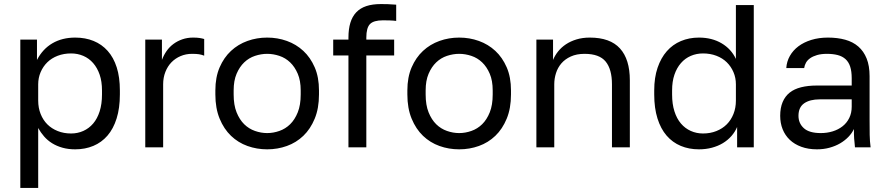

<svg xmlns="http://www.w3.org/2000/svg" viewBox="-20 -725 4375 945"><path d="M80 200H168V-95Q180 -73 197 -53.5Q214 -34 236.5 -20Q259 -6 287.5 2Q316 10 350 10Q399 10 439.5 -7Q480 -24 509 -57.5Q538 -91 554 -142Q570 -193 570 -260V-280Q570 -345 554.5 -393.5Q539 -442 510 -474.5Q481 -507 440.5 -523.5Q400 -540 350 -540Q318 -540 290 -533Q262 -526 238 -512Q214 -498 195 -477.5Q176 -457 162 -430V-530H80ZM330 -68Q294 -68 264 -80Q234 -92 213 -113Q192 -134 180 -164Q168 -194 168 -230V-310Q168 -342 180 -370Q192 -398 213 -418.5Q234 -439 264 -450.5Q294 -462 330 -462Q362 -462 390 -450Q418 -438 438.5 -414.5Q459 -391 470.5 -357.5Q482 -324 482 -280V-260Q482 -213 470.5 -177Q459 -141 438.5 -117Q418 -93 390 -80.5Q362 -68 330 -68Z M695 0H783V-310Q783 -343 794 -371Q805 -399 824 -418.5Q843 -438 869 -449Q895 -460 925 -460Q947 -460 959.5 -458Q972 -456 985 -451V-533Q975 -536 962.5 -538Q950 -540 930 -540Q902 -540 877.5 -531.5Q853 -523 833.5 -508.5Q814 -494 800 -474Q786 -454 777 -430V-530H695Z M1295 10Q1346 10 1392 -6.5Q1438 -23 1473 -56.5Q1508 -90 1529 -141Q1550 -192 1550 -260V-280Q1550 -345 1529 -393.5Q1508 -442 1473 -474.5Q1438 -507 1392 -523.5Q1346 -540 1295 -540Q1244 -540 1198 -523.5Q1152 -507 1117 -474.5Q1082 -442 1061 -393.5Q1040 -345 1040 -280V-260Q1040 -192 1061 -141Q1082 -90 1117 -56.5Q1152 -23 1198 -6.5Q1244 10 1295 10ZM1295 -70Q1265 -70 1235 -80.5Q1205 -91 1182 -113.5Q1159 -136 1144.5 -172Q1130 -208 1130 -260V-280Q1130 -328 1144.5 -362Q1159 -396 1182 -418Q1205 -440 1235 -450Q1265 -460 1295 -460Q1325 -460 1355 -450Q1385 -440 1408 -418Q1431 -396 1445.5 -362Q1460 -328 1460 -280V-260Q1460 -208 1445.5 -172Q1431 -136 1408 -113.5Q1385 -91 1355 -80.5Q1325 -70 1295 -70Z M1695 0H1783V-452H1920V-530H1783V-540Q1783 -588 1801 -606.5Q1819 -625 1865 -625Q1880 -625 1897.5 -624.5Q1915 -624 1930 -622V-702Q1907 -704 1888.5 -704.5Q1870 -705 1855 -705Q1813 -705 1783 -695Q1753 -685 1733.5 -664.5Q1714 -644 1704.5 -613Q1695 -582 1695 -540V-530H1620V-452H1695Z M2240 10Q2291 10 2337 -6.5Q2383 -23 2418 -56.5Q2453 -90 2474 -141Q2495 -192 2495 -260V-280Q2495 -345 2474 -393.5Q2453 -442 2418 -474.5Q2383 -507 2337 -523.5Q2291 -540 2240 -540Q2189 -540 2143 -523.5Q2097 -507 2062 -474.5Q2027 -442 2006 -393.5Q1985 -345 1985 -280V-260Q1985 -192 2006 -141Q2027 -90 2062 -56.5Q2097 -23 2143 -6.5Q2189 10 2240 10ZM2240 -70Q2210 -70 2180 -80.5Q2150 -91 2127 -113.5Q2104 -136 2089.5 -172Q2075 -208 2075 -260V-280Q2075 -328 2089.5 -362Q2104 -396 2127 -418Q2150 -440 2180 -450Q2210 -460 2240 -460Q2270 -460 2300 -450Q2330 -440 2353 -418Q2376 -396 2390.5 -362Q2405 -328 2405 -280V-260Q2405 -208 2390.5 -172Q2376 -136 2353 -113.5Q2330 -91 2300 -80.5Q2270 -70 2240 -70Z M2620 0H2708V-310Q2708 -338 2716.5 -365Q2725 -392 2743 -413Q2761 -434 2789.5 -447Q2818 -460 2857 -460Q2930 -460 2961 -422Q2992 -384 2992 -310V0H3080V-330Q3080 -433 3031.5 -486.5Q2983 -540 2883 -540Q2847 -540 2817.5 -531Q2788 -522 2765.5 -507Q2743 -492 2727 -472Q2711 -452 2702 -430V-530H2620Z M3420 10Q3454 10 3484 2Q3514 -6 3538 -20.5Q3562 -35 3580 -55.5Q3598 -76 3608 -100V0H3690V-700H3602V-435Q3579 -484 3531.5 -512Q3484 -540 3420 -540Q3372 -540 3331.5 -523Q3291 -506 3262 -473Q3233 -440 3216.5 -391.5Q3200 -343 3200 -280V-260Q3200 -193 3216 -142Q3232 -91 3261 -57.5Q3290 -24 3330.5 -7Q3371 10 3420 10ZM3440 -68Q3408 -68 3380 -80.5Q3352 -93 3331.5 -117Q3311 -141 3299.5 -177Q3288 -213 3288 -260V-280Q3288 -324 3299.5 -357.5Q3311 -391 3331.5 -414.5Q3352 -438 3380 -450Q3408 -462 3440 -462Q3476 -462 3506 -450.5Q3536 -439 3557 -418.5Q3578 -398 3590 -370Q3602 -342 3602 -310V-230Q3602 -194 3590 -164Q3578 -134 3557 -113Q3536 -92 3506 -80Q3476 -68 3440 -68Z M4001 10Q4034 10 4063 2Q4092 -6 4115 -19.5Q4138 -33 4155.5 -51Q4173 -69 4183 -90Q4183 -77 4183 -65.5Q4183 -54 4184 -43.5Q4185 -33 4186 -22.5Q4187 -12 4188 0H4265Q4261 -30 4260.5 -61.5Q4260 -93 4260 -135V-350Q4260 -401 4245.5 -437Q4231 -473 4204.5 -496Q4178 -519 4140 -529.5Q4102 -540 4055 -540Q4010 -540 3973 -528.5Q3936 -517 3909.5 -497Q3883 -477 3867.5 -449.5Q3852 -422 3850 -390H3938Q3940 -404 3947 -416.5Q3954 -429 3967.5 -438.5Q3981 -448 4001.5 -454Q4022 -460 4050 -460Q4080 -460 4103 -454Q4126 -448 4141.5 -434Q4157 -420 4164.5 -397Q4172 -374 4172 -340V-304H4000Q3957 -304 3923 -295.5Q3889 -287 3866.5 -269Q3844 -251 3832 -222.5Q3820 -194 3820 -155Q3820 -119 3832 -89Q3844 -59 3867 -37Q3890 -15 3924 -2.5Q3958 10 4001 10ZM4020 -70Q3963 -70 3936.5 -94Q3910 -118 3910 -155Q3910 -197 3938 -216.5Q3966 -236 4015 -236H4172V-200Q4172 -169 4160 -144.5Q4148 -120 4127 -103.5Q4106 -87 4078.5 -78.5Q4051 -70 4020 -70Z"/></svg>

Font: Golos Text VF
Style: Regular
Weight: 400
Designer: A.Korolkova, Vitaly Kuzmin
Foundry: ParaType Ltd
Version: Version 2.005